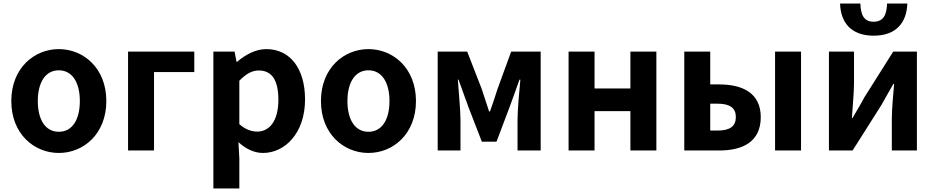

<svg xmlns="http://www.w3.org/2000/svg" viewBox="-20 -852 5290 1087"><path d="M313 14C453 14 582 -94 582 -280C582 -466 453 -574 313 -574C173 -574 44 -466 44 -280C44 -94 173 14 313 14ZM313 -106C237 -106 194 -174 194 -280C194 -385 237 -454 313 -454C389 -454 432 -385 432 -280C432 -174 389 -106 313 -106Z M705 0H852V-444H1080V-560H705Z M1188 215H1335V45L1330 -47C1373 -8 1420 14 1469 14C1592 14 1707 -97 1707 -289C1707 -461 1625 -574 1487 -574C1427 -574 1369 -542 1322 -502H1319L1308 -560H1188ZM1436 -107C1406 -107 1370 -118 1335 -149V-395C1373 -434 1407 -453 1445 -453C1522 -453 1556 -394 1556 -287C1556 -165 1504 -107 1436 -107Z M2066 14C2206 14 2335 -94 2335 -280C2335 -466 2206 -574 2066 -574C1926 -574 1797 -466 1797 -280C1797 -94 1926 14 2066 14ZM2066 -106C1990 -106 1947 -174 1947 -280C1947 -385 1990 -454 2066 -454C2142 -454 2185 -385 2185 -280C2185 -174 2142 -106 2066 -106Z M2458 0H2587V-173C2587 -230 2576 -339 2572 -401H2576C2580 -390 2584 -377 2589 -365L2617 -287C2622 -275 2626 -263 2630 -251L2708 -50H2791L2867 -251C2883 -297 2905 -353 2921 -401H2926C2920 -339 2910 -230 2910 -173V0H3041V-560H2874L2797 -349C2783 -303 2768 -262 2754 -221H2749C2736 -262 2722 -303 2707 -349L2625 -560H2458Z M3199 0H3346V-223H3549V0H3696V-560H3549V-351H3346V-560H3199Z M3854 0H4052C4186 0 4287 -50 4287 -189C4287 -324 4186 -374 4052 -374H4001V-560H3854ZM4368 0H4515V-560H4368ZM4001 -113V-265H4043C4113 -265 4146 -240 4146 -190C4146 -137 4113 -113 4043 -113Z M4926 -650C5056 -650 5113 -726 5117 -832H5002C5000 -769 4982 -729 4926 -729C4870 -729 4853 -769 4851 -832H4736C4739 -726 4797 -650 4926 -650ZM4673 0H4807L4971 -259C4989 -292 5019 -344 5038 -377H5042C5036 -307 5029 -233 5029 -176V0H5171V-560H5037L4873 -300C4856 -267 4825 -216 4806 -183H4803C4807 -252 4815 -327 4815 -383V-560H4673Z"/></svg>

Font: DAIFUKU Sans JP
Style: Bold
Weight: 700
Designer: Original font ‘Source Han Sans JP’ : Ryoko NISHIZUKA  (kana, bopomofo & ideographs); Paul D. Hunt (Latin, Greek & Cyrill
Foundry: Daifuku
Version: Version 1.001